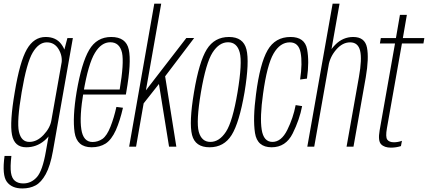

<svg xmlns="http://www.w3.org/2000/svg" viewBox="-53 -805 2350 1054"><path d="M69.5 229.5Q111 229.5 142.2 212.8Q173.5 196 198.2 151Q223 106 237.5 24.5L347 -596H317L292.5 -503L199 25.5Q180.5 132.5 149.5 167.2Q118.5 202 74.5 202Q47 202 29.5 188.2Q12 174.5 7.2 142.8Q2.5 111 9.5 51H-28Q-42.5 157 -15.2 193.2Q12 229.5 69.5 229.5ZM91 3.5Q147 3.5 190 -32.5Q233 -68.5 241 -113.5L229 -144Q222 -102.5 186 -64.2Q150 -26 108 -26Q63.5 -26 51 -81.8Q38.5 -137.5 66 -299Q93.5 -461.5 126.8 -517Q160 -572.5 204 -572.5Q246.5 -572.5 269 -534.5Q291.5 -496.5 284.5 -455.5L305.5 -483Q312.5 -524 283.2 -563Q254 -602 197.5 -602Q133 -602 94.2 -534Q55.5 -466 28 -299Q-0.5 -133 12.8 -64.8Q26 3.5 91 3.5Z M450 3.5 455 -25.5Q404 -25.5 393.5 -95Q382.5 -164.5 405.5 -300.5Q432 -455.5 468 -514.5Q503 -573 552.5 -573Q603.5 -573 617 -515Q628.5 -458.5 604 -313.5H401.5L397 -286H638Q639.5 -294 640.5 -301Q669 -463.5 654 -533Q639 -602 557.5 -602Q478 -602 436.5 -531Q395 -460.5 367.5 -300Q344.5 -160.5 356.5 -78Q369 3.5 450 3.5ZM455 -25.5 450 3.5Q494.5 3.5 527 -17Q559 -38 583 -90.5Q606 -143 622 -213.5L586 -218Q573 -159 553.5 -109.5Q534 -60 509.5 -42.5Q484 -25.5 455 -25.5Z M656 0H694L735.5 -237.5L819.5 -344L875 0H915L853.5 -386L1013 -596.5H970L748 -309L832 -785H794Z M1097.5 3.5Q1176.5 3.5 1218.5 -63.8Q1260.5 -131 1289.5 -299Q1317 -466 1299.8 -534Q1282.5 -602 1204 -602Q1124.5 -602 1082.2 -534.2Q1040 -466.5 1012 -299Q984 -131.5 1001.2 -64Q1018.5 3.5 1097.5 3.5ZM1102 -26Q1053.5 -26 1038.2 -81.5Q1023 -137 1050 -298.5Q1077.5 -460 1113.8 -516.5Q1150 -573 1199 -573Q1248 -573 1263 -517Q1278 -461 1251 -298.5Q1224 -137.5 1187.5 -81.8Q1151 -26 1102 -26Z M1438 3.5Q1516 3.5 1553.8 -72.5Q1591.5 -148.5 1605.5 -222.5L1570 -228Q1556.5 -157 1524 -91.5Q1491.5 -26 1442.5 -26Q1394 -26 1383.5 -93.8Q1373 -161.5 1391 -289.5Q1413 -449.5 1448.8 -511Q1484.5 -572.5 1538 -572.5Q1586.5 -572.5 1597.2 -516Q1608 -459.5 1594.5 -368.5L1632 -373.5Q1645.5 -467.5 1632.8 -534.8Q1620 -602 1542 -602Q1457.5 -602 1415.8 -529Q1374 -456 1352.5 -288.5Q1334.5 -154 1346.8 -75.2Q1359 3.5 1438 3.5Z M1634 0H1672L1811 -785H1773ZM1849.5 0H1887.5L1955 -381Q1973 -486 1961.5 -544Q1950 -602 1886 -602Q1829.5 -602 1787.5 -559.5Q1745.5 -517 1736 -465L1750.5 -445Q1759 -494 1793.2 -533.2Q1827.5 -572.5 1869 -572.5Q1912.5 -572.5 1923.8 -526.8Q1935 -481 1917.5 -383Z M2093 5.5Q2121 5.5 2148 -3L2153.5 -32Q2131 -24 2109.5 -24Q2083.5 -24 2073 -38.5Q2062.5 -53 2071 -101L2153.5 -566.5H2271.5L2276.5 -596H2158.5L2180.5 -723.5H2142.5L2120.5 -596H2037.5L2032.5 -566.5H2115.5L2031 -89Q2021 -32 2039 -13.2Q2057 5.5 2093 5.5Z"/></svg>

Font: Anybody Condensed ExtraLight
Style: Italic
Weight: 250
Width: 3
Italic angle: -10°
Version: Version 1.113;gftools[0.9.25]